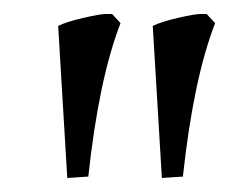

<svg xmlns="http://www.w3.org/2000/svg" viewBox="-20 -686 355 274"><path d="M63 -649Q75 -655 99 -660.5Q123 -666 130.5 -666Q138 -666 140 -666L152 -653Q121 -573 106 -434L76 -432ZM198 -649Q210 -655 234 -660.5Q258 -666 265.5 -666Q273 -666 275 -666L287 -653Q256 -573 241 -434L211 -432Z"/></svg>

Font: Almendra SC
Style: Regular
Weight: 400
Designer: Ana Sanfelippo
Foundry: Ana Sanfelippo
Version: Version 1.003